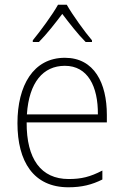

<svg xmlns="http://www.w3.org/2000/svg" viewBox="-20 -784 527 814"><path d="M263 -764H226C202 -721 151 -652 119 -613V-606H145C178 -639 216 -688 244 -725C273 -687 310 -639 343 -606H370V-613C340 -648 288 -720 263 -764ZM255 -539C121 -539 54 -421 54 -262C54 -99 122 10 270 10C327 10 370 -1 414 -23V-61C362 -34 325 -25 271 -25C154 -25 92 -110 93 -265H433V-297C433 -431 380 -539 255 -539ZM255 -505C352 -505 396 -418 395 -299H94C103 -435 163 -505 255 -505Z"/></svg>

Font: Noto Sans Myanmar SemiCondensed ExtraLight
Style: Regular
Weight: 200
Width: 4
Designer: Monotype Design Team
Foundry: Monotype Imaging Inc.
Version: Version 2.107